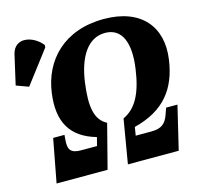

<svg xmlns="http://www.w3.org/2000/svg" viewBox="-230 -838 979 949"><g transform="rotate(-15 259.0 -363.0)"><path d="M-62 -497 65 -664 66 -676C22 -733 -72 -754 -91 -669L-125 -520ZM-55 0H206L264 -225C205 -256 193 -325 210 -448C228 -576 282 -657 368 -657C455 -657 487 -576 469 -448C452 -325 415 -256 348 -225L310 0H570L623 -222H565L553 -188C538 -146 516 -127 464 -127H384L391 -170C547 -209 620 -303 640 -449C663 -610 572 -725 380 -725C176 -725 60 -600 38 -439C18 -295 67 -207 197 -170L186 -127H105C53 -127 38 -146 43 -199L45 -222H-13Z"/></g></svg>

Font: Noto Serif ExtraCondensed Black
Style: Italic
Weight: 900
Width: 2
Italic angle: -12°
Designer: Monotype Design Team
Foundry: Monotype Imaging Inc.
Version: Version 2.014